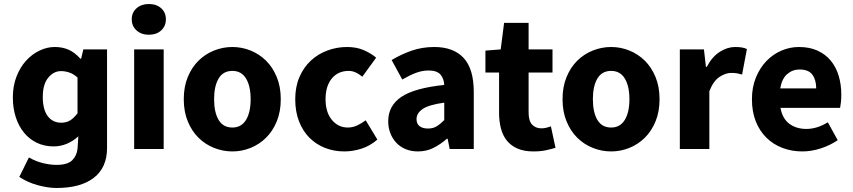

<svg xmlns="http://www.w3.org/2000/svg" viewBox="-20 -742 4246 956"><path d="M261 194Q220 194 169.5 180.5Q119 167 76 139L124 42Q159 62 195 70.5Q231 79 261 79Q316 79 339 56.5Q362 34 366 -1L370 -63Q345 -40 313.5 -26.5Q282 -13 247 -13Q201 -13 163.5 -31Q126 -49 99.5 -81.5Q73 -114 58.5 -158.5Q44 -203 44 -257Q44 -314 62 -360.5Q80 -407 109.5 -439.5Q139 -472 176.5 -490Q214 -508 252.5 -508Q291 -508 321.5 -494.5Q352 -481 380 -450H384L395 -496H513V-5Q513 92 447.5 143Q382 194 261 194ZM285 -131Q309 -131 327.5 -141.5Q346 -152 366 -178V-356Q346 -374 325 -381Q304 -388 284 -388Q247 -388 220 -355Q193 -322 193 -259.5Q193 -197 217.5 -164Q242 -131 285 -131Z M648 0V-496H795V0ZM721 -569Q684 -569 660 -590.5Q636 -612 636 -646Q636 -680 660 -701Q684 -722 721 -722Q759 -722 782.5 -701Q806 -680 806 -646Q806 -612 782.5 -590.5Q759 -569 721 -569Z M1137 12Q1090 12 1046 -5.5Q1002 -23 968.5 -56Q935 -89 915 -137.5Q895 -186 895 -248Q895 -310 915 -358.5Q935 -407 968.5 -440Q1002 -473 1046 -490.5Q1090 -508 1137 -508Q1184 -508 1227.5 -490.5Q1271 -473 1304.5 -440Q1338 -407 1358 -358.5Q1378 -310 1378 -248Q1378 -186 1358 -137.5Q1338 -89 1304.5 -56Q1271 -23 1227.5 -5.5Q1184 12 1137 12ZM1137 -107Q1182 -107 1205 -145Q1228 -183 1228 -248Q1228 -313 1205 -351Q1182 -389 1137 -389Q1091 -389 1068.5 -351Q1046 -313 1046 -248Q1046 -183 1068.5 -145Q1091 -107 1137 -107Z M1695 12Q1643 12 1598.5 -5.5Q1554 -23 1521 -56Q1488 -89 1469 -137.5Q1450 -186 1450 -248Q1450 -310 1471 -358.5Q1492 -407 1527.5 -440Q1563 -473 1610 -490.5Q1657 -508 1708 -508Q1754 -508 1789.5 -493Q1825 -478 1853 -455L1784 -360Q1749 -389 1717 -389Q1663 -389 1632 -351Q1601 -313 1601 -248Q1601 -183 1632.5 -145Q1664 -107 1712 -107Q1736 -107 1758.5 -117.5Q1781 -128 1801 -143L1859 -47Q1822 -15 1779 -1.5Q1736 12 1695 12Z M2061 12Q2027 12 1999.5 0.5Q1972 -11 1953 -31.5Q1934 -52 1923.5 -79Q1913 -106 1913 -138Q1913 -216 1979 -260Q2045 -304 2192 -319Q2190 -352 2172.5 -371.5Q2155 -391 2114 -391Q2082 -391 2050.5 -379Q2019 -367 1983 -346L1930 -443Q1978 -472 2030.5 -490Q2083 -508 2142 -508Q2238 -508 2288.5 -453.5Q2339 -399 2339 -284V0H2219L2209 -51H2205Q2173 -23 2138 -5.5Q2103 12 2061 12ZM2111 -102Q2136 -102 2154 -113Q2172 -124 2192 -144V-231Q2114 -220 2084 -199Q2054 -178 2054 -149Q2054 -125 2069.5 -113.5Q2085 -102 2111 -102Z M2636 12Q2590 12 2557.5 -2Q2525 -16 2504.5 -41Q2484 -66 2474.5 -101.5Q2465 -137 2465 -180V-381H2397V-490L2473 -496L2490 -628H2612V-496H2731V-381H2612V-182Q2612 -140 2629.5 -121.5Q2647 -103 2676 -103Q2688 -103 2700.5 -106Q2713 -109 2723 -113L2746 -6Q2726 0 2699 6Q2672 12 2636 12Z M3023 12Q2976 12 2932 -5.5Q2888 -23 2854.5 -56Q2821 -89 2801 -137.5Q2781 -186 2781 -248Q2781 -310 2801 -358.5Q2821 -407 2854.5 -440Q2888 -473 2932 -490.5Q2976 -508 3023 -508Q3070 -508 3113.5 -490.5Q3157 -473 3190.5 -440Q3224 -407 3244 -358.5Q3264 -310 3264 -248Q3264 -186 3244 -137.5Q3224 -89 3190.5 -56Q3157 -23 3113.5 -5.5Q3070 12 3023 12ZM3023 -107Q3068 -107 3091 -145Q3114 -183 3114 -248Q3114 -313 3091 -351Q3068 -389 3023 -389Q2977 -389 2954.5 -351Q2932 -313 2932 -248Q2932 -183 2954.5 -145Q2977 -107 3023 -107Z M3365 0V-496H3485L3495 -409H3499Q3526 -460 3564 -484Q3602 -508 3640 -508Q3661 -508 3674.5 -505.5Q3688 -503 3699 -498L3675 -371Q3661 -375 3649 -377Q3637 -379 3621 -379Q3593 -379 3562.5 -359Q3532 -339 3512 -288V0Z M3975 12Q3922 12 3876 -5.5Q3830 -23 3796 -56.5Q3762 -90 3743 -138Q3724 -186 3724 -248Q3724 -308 3744 -356.5Q3764 -405 3796.5 -438.5Q3829 -472 3871 -490Q3913 -508 3958 -508Q4011 -508 4050.5 -490Q4090 -472 4116.5 -440Q4143 -408 4156 -364.5Q4169 -321 4169 -270Q4169 -250 4167 -232Q4165 -214 4163 -205H3866Q3876 -151 3910.5 -125.5Q3945 -100 3995 -100Q4048 -100 4102 -133L4151 -44Q4113 -18 4066.5 -3Q4020 12 3975 12ZM3865 -302H4044Q4044 -344 4025 -370Q4006 -396 3961 -396Q3926 -396 3899.5 -373Q3873 -350 3865 -302Z"/></svg>

Font: Giro Regular
Style: Bold
Weight: 700
Designer: Paul D. Hunt
Foundry: Adobe Systems Incorporated
Version: Version 1.000;PS 1.0;hotconv 1.0.88;makeotf.lib2.5.647800